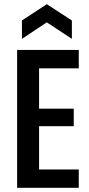

<svg xmlns="http://www.w3.org/2000/svg" viewBox="-20 -899 425 919"><path d="M62 0V-660H167V0ZM118 0V-88H357V0ZM118 -295V-379H333V-295ZM118 -572V-660H357V-572ZM85 -713V-801L204 -879L324 -801V-713L204 -792Z"/></svg>

Font: Bricolage Grotesque Condensed Medium
Style: Regular
Weight: 500
Width: 3
Designer: Mathieu Triay
Foundry: Atelier Triay
Version: Version 1.000;gftools[0.9.30]